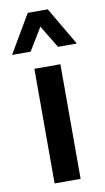

<svg xmlns="http://www.w3.org/2000/svg" viewBox="-95 -801 463 843"><g transform="rotate(-10 136.5 -379.0)"><path d="M78 0V-511H194V0ZM-8 -588 92 -758H181L281 -588H197L102 -745H170L75 -588Z"/></g></svg>

Font: Chivo Medium Medium
Style: Regular
Weight: 500
Version: Version 2.002